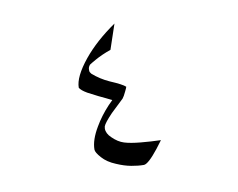

<svg xmlns="http://www.w3.org/2000/svg" viewBox="-57 -536 737 595"><g transform="rotate(-10 311.0 -238.5)"><path d="M416 -81.1Q406.2 -67.4 397.5 -56.6Q364.3 -14.6 350.6 -14.6Q333 -14.6 311.5 -18.6Q290 -22.5 265.6 -33.2Q239.3 -43.9 223.6 -61.5Q208 -79.1 208 -87.9Q208 -118.2 231.4 -157.2Q249 -187.5 275.4 -215.8L289.1 -229.5L271.5 -238.3L249 -249Q227.5 -259.8 216.8 -265.6Q198.2 -276.4 193.4 -285.2Q193.4 -319.3 235.4 -371.1Q274.4 -418.9 336.9 -461.9L310.5 -383.8Q282.2 -374 259.8 -361.3Q244.1 -352.5 240.2 -349.6Q234.4 -342.8 234.4 -335.9Q234.4 -335 234.4 -331.1Q234.4 -327.1 239.3 -321.3Q262.7 -300.8 291 -288.1Q330.1 -271.5 338.9 -262.7Q337.9 -258.8 333 -249Q326.2 -234.4 321.3 -228.5Q307.6 -215.8 281.2 -190.4Q255.9 -164.1 252 -153.3Q251 -149.4 251 -146.5Q251 -130.9 265.6 -117.2Q283.2 -99.6 302.2 -93.8Q321.3 -87.9 353 -85Q384.8 -82 416 -81.1Z"/></g></svg>

Font: Thabit
Style: Regular
Weight: 500
Designer: Regenerated by Nadim Shaikli
Foundry: MAK Alagha
Version: 0.01